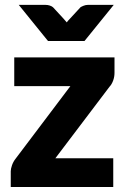

<svg xmlns="http://www.w3.org/2000/svg" viewBox="-20 -748 506 768"><path d="M23 0ZM438 -456.5Q438 -440.5 432.5 -425.5Q427 -410.5 418 -401L201.5 -115H433V0H23V-63Q23 -72.5 28 -87Q33 -101.5 43 -114L261.5 -403.5H37V-518.5H438ZM55 -728.5H162Q171 -728.5 179.2 -725.8Q187.5 -723 192 -719L234 -673.5L247 -658.5Q252.5 -666 260 -673.5L302 -719Q306.5 -722 314.8 -725.2Q323 -728.5 332 -728.5H435L318 -584H172Z"/></svg>

Font: Lato Black
Style: Regular
Weight: 900
Designer: Lukasz Dziedzic
Foundry: tyPoland Lukasz Dziedzic
Version: Version 2.007; 2014-02-27